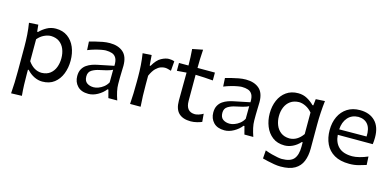

<svg xmlns="http://www.w3.org/2000/svg" viewBox="-81 -1217 3954 1935"><g transform="rotate(15 1896.0 -250.0)"><path d="M87.4 207Q91.8 148.9 93.8 92.8Q95.7 36.6 95.7 -28.3V-284.7Q95.7 -342.8 91.6 -404.3Q87.4 -465.8 77.6 -526.4L173.3 -532.2L180.7 -460.4H189.9Q220.2 -492.2 262.7 -515.9Q305.2 -539.6 356.9 -539.6Q428.7 -539.6 479 -503.4Q529.3 -467.3 555.7 -405Q582 -342.8 582 -264.6Q582 -190.9 557.4 -127.9Q532.7 -64.9 483.2 -26.6Q433.6 11.7 358.4 11.7Q316.9 11.7 275.4 -8.1Q233.9 -27.8 197.8 -66.9H189.9V-24.4Q189.9 37.6 191.9 91.6Q193.8 145.5 199.2 203.6ZM329.1 -71.8Q383.8 -73.2 418.5 -100.3Q453.1 -127.4 469.5 -170.9Q485.8 -214.4 485.8 -264.2Q485.8 -316.9 468.5 -359.6Q451.2 -402.3 416.3 -428Q381.3 -453.6 327.6 -455.1Q293 -454.6 256.1 -437Q219.2 -419.4 189.9 -384.3V-155.3Q248 -73.2 329.1 -71.8Z M839.8 11.2Q765.1 11.2 725.6 -30.3Q686 -71.8 686 -134.3Q686 -177.7 702.1 -206.5Q718.3 -235.4 743.9 -252.9Q769.5 -270.5 798.3 -280.5Q827.1 -290.5 852.5 -295.4L1021.5 -330.1Q1023.4 -383.8 1007.8 -411.1Q992.2 -438.5 963.9 -448Q935.5 -457.5 898.9 -457.5Q884.8 -457.5 855.5 -452.4Q826.2 -447.3 789.3 -437Q752.4 -426.8 714.8 -411.6L710 -500Q734.9 -506.8 770.5 -516.1Q806.2 -525.4 845.2 -532.5Q884.3 -539.6 919.4 -539.6Q1006.8 -539.6 1058.1 -495.6Q1109.4 -451.7 1109.4 -354Q1109.4 -330.1 1107.7 -293.7Q1106 -257.3 1106 -224.1V-162.6Q1106 -127 1114.7 -86.7Q1123.5 -46.4 1139.6 0H1046.9L1024.9 -83.5H1016.1Q984.9 -43 936.3 -15.9Q887.7 11.2 839.8 11.2ZM874 -66.9Q895.5 -66.9 922.9 -76.7Q950.2 -86.4 976.1 -106.4Q1002 -126.5 1018.6 -156.7L1019.5 -288.6Q1011.2 -284.2 998 -278.8Q984.9 -273.4 959.2 -266.6Q933.6 -259.8 888.2 -250.5Q843.3 -241.7 809.3 -220.9Q775.4 -200.2 775.4 -154.8Q775.4 -107.4 803.7 -87.2Q832 -66.9 874 -66.9Z M1273.4 0Q1277.3 -58.1 1279.3 -112.3Q1281.2 -166.5 1281.2 -231.9V-284.7Q1281.2 -342.8 1277.1 -404.3Q1272.9 -465.8 1263.2 -526.4L1356 -532.2L1364.3 -424.3H1373.5Q1412.6 -492.7 1456.8 -516.1Q1501 -539.6 1535.2 -539.6Q1549.3 -539.6 1564.2 -537.4Q1579.1 -535.2 1592.8 -529.8L1584.5 -429.2Q1567.9 -435.1 1550.3 -439.2Q1532.7 -443.4 1518.6 -443.4Q1500.5 -443.4 1476.3 -435.3Q1452.1 -427.2 1425.8 -401.4Q1399.4 -375.5 1375.5 -321.8V-227.5Q1375.5 -165.5 1377.2 -111.8Q1378.9 -58.1 1383.3 0Z M1907.7 11.7Q1825.7 11.7 1782.7 -29.5Q1739.7 -70.8 1739.7 -158.7Q1739.7 -238.8 1740.7 -314Q1741.7 -389.2 1741.7 -452.1L1642.6 -444.3V-526.4H1741.7Q1741.2 -571.8 1739.7 -612.5Q1738.3 -653.3 1734.4 -696.8L1842.8 -718.3Q1839.4 -665.5 1837.6 -622.3Q1835.9 -579.1 1835.9 -526.4H2017.6V-444.3Q1972.7 -448.2 1926.5 -450.9Q1880.4 -453.6 1835.4 -454.6V-182.6Q1835.4 -68.8 1931.2 -68.8Q1947.3 -68.8 1971.7 -76.7Q1996.1 -84.5 2015.6 -96.7L2022.9 -13.2Q2005.9 -5.4 1972.9 3.2Q1939.9 11.7 1907.7 11.7Z M2259.3 11.2Q2184.6 11.2 2145 -30.3Q2105.5 -71.8 2105.5 -134.3Q2105.5 -177.7 2121.6 -206.5Q2137.7 -235.4 2163.3 -252.9Q2189 -270.5 2217.8 -280.5Q2246.6 -290.5 2272 -295.4L2440.9 -330.1Q2442.9 -383.8 2427.2 -411.1Q2411.6 -438.5 2383.3 -448Q2355 -457.5 2318.4 -457.5Q2304.2 -457.5 2274.9 -452.4Q2245.6 -447.3 2208.7 -437Q2171.9 -426.8 2134.3 -411.6L2129.4 -500Q2154.3 -506.8 2189.9 -516.1Q2225.6 -525.4 2264.6 -532.5Q2303.7 -539.6 2338.9 -539.6Q2426.3 -539.6 2477.5 -495.6Q2528.8 -451.7 2528.8 -354Q2528.8 -330.1 2527.1 -293.7Q2525.4 -257.3 2525.4 -224.1V-162.6Q2525.4 -127 2534.2 -86.7Q2543 -46.4 2559.1 0H2466.3L2444.3 -83.5H2435.5Q2404.3 -43 2355.7 -15.9Q2307.1 11.2 2259.3 11.2ZM2293.5 -66.9Q2314.9 -66.9 2342.3 -76.7Q2369.6 -86.4 2395.5 -106.4Q2421.4 -126.5 2438 -156.7L2439 -288.6Q2430.7 -284.2 2417.5 -278.8Q2404.3 -273.4 2378.7 -266.6Q2353 -259.8 2307.6 -250.5Q2262.7 -241.7 2228.8 -220.9Q2194.8 -200.2 2194.8 -154.8Q2194.8 -107.4 2223.1 -87.2Q2251.5 -66.9 2293.5 -66.9Z M2900.4 217.3Q2870.1 217.3 2834.2 211.4Q2798.3 205.6 2765.1 197.8Q2731.9 189.9 2709.5 184.1L2715.8 98.1Q2751.5 111.8 2786.9 121.1Q2822.3 130.4 2850.3 135.3Q2878.4 140.1 2892.1 140.1Q2982.4 140.1 3018.1 97.7Q3053.7 55.2 3053.7 -30.8V-77.1H3044.9Q3009.3 -38.1 2967.3 -18.3Q2925.3 1.5 2883.3 1.5Q2808.1 1.5 2757.8 -37.1Q2707.5 -75.7 2682.4 -138.2Q2657.2 -200.7 2657.2 -272.5Q2657.2 -348.6 2683.8 -409.9Q2710.4 -471.2 2761.2 -507.1Q2812 -543 2884.3 -543Q2936 -543 2978.3 -519.5Q3020.5 -496.1 3051.8 -463.9H3061L3068.4 -530.8L3163.1 -536.1Q3148.4 -410.2 3148.4 -286.6V-36.6Q3148.4 39.6 3125.2 96.7Q3102.1 153.8 3047.9 185.5Q2993.7 217.3 2900.4 217.3ZM2913.1 -79.6Q2995.1 -81.1 3052.2 -162.1V-386.7Q3022.9 -421.4 2986.1 -439.7Q2949.2 -458 2914.6 -458.5Q2860.8 -457 2825.2 -431.4Q2789.6 -405.8 2771.7 -363.3Q2753.9 -320.8 2753.9 -269.5Q2753.9 -220.2 2770.8 -177.5Q2787.6 -134.8 2823 -107.9Q2858.4 -81.1 2913.1 -79.6Z M3562 11.7Q3466.8 11.7 3405.3 -24.2Q3343.8 -60.1 3314 -122.8Q3284.2 -185.5 3284.2 -266.1Q3284.2 -345.7 3313.5 -407.5Q3342.8 -469.2 3397.7 -504.4Q3452.6 -539.6 3529.3 -539.6Q3629.9 -539.6 3687.7 -481.4Q3745.6 -423.3 3745.6 -312Q3745.6 -272.5 3740.7 -241.2H3376Q3381.3 -161.6 3429 -115.7Q3476.6 -69.8 3571.8 -69.8Q3603.5 -69.8 3646.7 -80.8Q3689.9 -91.8 3731.4 -109.9L3735.8 -22.9Q3704.6 -13.2 3659.9 -0.7Q3615.2 11.7 3562 11.7ZM3660.6 -299.8Q3665 -381.3 3631.1 -424.6Q3597.2 -467.8 3530.8 -469.7Q3461.4 -467.8 3420.7 -421.1Q3379.9 -374.5 3375.5 -297.9Z"/></g></svg>

Font: Pinar-DS1-FD Medium
Style: Regular
Weight: 500
Designer: Amin Abedi
Version: Version 3.000